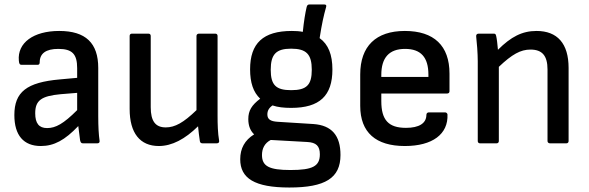

<svg xmlns="http://www.w3.org/2000/svg" viewBox="-20 -639 2625 856"><path d="M162 12C221 12 269 -14 329 -77C332 -51 336 -23 337 -14C339 -6 341 0 349 0H414C421 0 425 -4 424 -11C420 -39 418 -74 418 -122V-336C418 -447 362 -501 244 -501C129 -501 57 -448 64 -369C65 -355 68 -350 76 -350H148C154 -350 157 -354 157 -361C157 -401 185 -421 240 -421C302 -421 324 -398 324 -335V-292L247 -285C99 -272 44 -229 44 -126C44 -36 85 12 162 12ZM137 -134C137 -191 164 -211 250 -219L324 -225V-148C263 -87 228 -68 190 -68C154 -68 137 -89 137 -134Z M688 12C747 12 805 -19 863 -76C865 -53 868 -30 871 -10C872 -3 876 0 883 0H946C954 0 958 -4 957 -11C951 -46 950 -86 950 -123V-479C950 -485 946 -489 940 -489H867C861 -489 856 -485 856 -479V-148C798 -92 760 -71 719 -71C673 -71 652 -99 652 -161V-479C652 -485 648 -489 642 -489H568C562 -489 558 -485 558 -479V-153C558 -46 604 12 688 12Z M1278 -158C1405 -158 1462 -212 1462 -329C1462 -395 1444 -441 1405 -469C1415 -533 1423 -569 1434 -608C1436 -615 1434 -619 1426 -619H1359C1352 -619 1349 -615 1347 -607C1341 -581 1335 -546 1330 -497C1315 -500 1299 -501 1281 -501C1153 -501 1095 -446 1095 -330C1095 -271 1109 -228 1140 -199C1102 -170 1087 -146 1087 -108C1087 -77 1097 -55 1113 -40C1071 -14 1051 23 1051 71C1051 156 1115 197 1270 197C1430 197 1498 155 1498 52C1498 -35 1459 -80 1378 -86L1218 -96C1186 -98 1172 -107 1172 -129C1172 -145 1179 -158 1195 -169C1218 -161 1246 -158 1278 -158ZM1278 -237C1210 -237 1187 -260 1187 -328C1187 -397 1211 -422 1278 -422C1346 -422 1370 -397 1370 -328C1370 -260 1347 -237 1278 -237ZM1275 119C1180 119 1148 102 1148 52C1148 23 1160 -1 1187 -15L1349 -6C1390 -4 1406 12 1406 49C1406 102 1374 119 1275 119Z M1785 12C1908 12 1979 -41 1975 -129C1974 -134 1970 -138 1964 -138H1892C1886 -138 1881 -134 1881 -127C1881 -89 1848 -69 1790 -69C1712 -69 1680 -104 1680 -188V-222H1973C1980 -222 1984 -226 1984 -232V-311C1984 -435 1915 -501 1785 -501C1656 -501 1586 -433 1586 -307V-167C1586 -48 1656 12 1785 12ZM1680 -296V-305C1680 -382 1715 -421 1786 -421C1856 -421 1890 -384 1890 -306V-296Z M2120 0H2194C2200 0 2204 -4 2204 -10V-341C2263 -397 2301 -418 2345 -418C2397 -418 2421 -391 2421 -329V-10C2421 -4 2426 0 2432 0H2505C2511 0 2515 -4 2515 -10V-336C2515 -445 2465 -501 2372 -501C2308 -501 2258 -475 2200 -417C2198 -441 2195 -467 2192 -479C2190 -487 2188 -489 2181 -489H2114C2106 -489 2102 -484 2103 -476C2106 -451 2110 -401 2110 -366V-10C2110 -4 2114 0 2120 0Z"/></svg>

Font: Sofia Sans Cond SemiBold
Style: Regular
Weight: 600
Width: 3
Designer: Botio Nikoltchev, Ani Petrova
Foundry: lettersoup
Version: Version 4.100